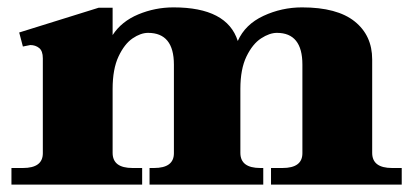

<svg xmlns="http://www.w3.org/2000/svg" viewBox="-20 -500 1119 520"><path d="M1068 -45V0H714V-45H745Q799 -45 799 -85V-325Q799 -411 730 -411Q710 -411 687 -396Q664 -381 647.5 -347Q631 -313 631 -259V-86Q631 -45 685 -45H693V0H385V-45H397Q451 -45 451 -85V-325Q451 -411 381 -411Q361 -411 339 -396Q317 -381 301 -347Q285 -313 285 -259V-86Q285 -45 339 -45H365V0H11V-45H42Q96 -45 96 -85V-342Q96 -362 86 -370Q76 -378 62 -378Q61 -378 42 -374L32 -412L247 -479H285V-405Q309 -442 354.5 -461Q400 -480 450 -480Q595 -480 624 -389Q644 -434 693.5 -457Q743 -480 798 -480Q893 -480 940.5 -442Q988 -404 988 -339V-86Q988 -45 1042 -45Z"/></svg>

Font: Taviraj ExtraBold
Style: Regular
Weight: 800
Designer: Katatrad Team
Foundry: CadsonDemak
Version: Version 1.001